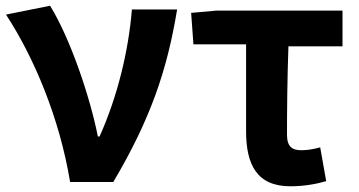

<svg xmlns="http://www.w3.org/2000/svg" viewBox="-20 -594 1255 671"><path d="M1 -543C99 -393 188 -182 225 42H376C506 -178 564 -348 599 -561H441C429 -415 391 -258 328 -117H322C295 -254 226 -459 155 -574Z M656 -439H840V-136C840 -18 878 57 995 57C1043 57 1086 49 1120 39L1099 -79C1073 -72 1054 -69 1032 -69C1002 -69 983 -81 983 -123C983 -208 984 -319 988 -432H1177V-557H737L648 -549Z"/></svg>

Font: GenEiGothic-pro-Regular
Style: Bold
Weight: 700
Designer: Ryoko NISHIZUKA (kana & ideographs); Paul D. Hunt (Latin, Greek & Cyrillic); Wenlong ZHANG (bopomofo); Sandoll Communica
Foundry: Adobe Systems Incorporated; o_tamon
Version: Version 1.000.140830